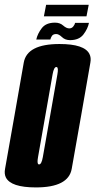

<svg xmlns="http://www.w3.org/2000/svg" viewBox="-50 -794 406 818"><path d="M103 4.5Q-3.5 4.5 -25 -38Q-32.5 -53.5 -28.5 -74.5Q-14.5 -153.5 11.5 -300.5Q37.5 -448 51.2 -527.2Q65 -606.5 203.5 -606.5Q310 -606.5 331 -564Q339 -548.5 335 -527Q321.5 -448 295.5 -300.5Q269.5 -153.5 255.5 -74.5Q241.5 4.5 103 4.5ZM116.5 -93.5Q127 -93.5 132.5 -124.8Q138 -156 163.5 -300.5Q189 -445.5 194.5 -477Q199.5 -504.5 192.5 -508Q191 -508.5 190 -508.5Q179.5 -508.5 174 -477Q168.5 -445.5 143 -300.5Q117.5 -156 112 -124.5Q107 -97.5 114 -94Q115.5 -93.5 116.5 -93.5ZM248.5 -623Q227.5 -623 214 -636Q200.5 -649 189.5 -649Q176.5 -649 171.2 -641Q166 -633 164.5 -625.5H104.5Q110 -650.5 128 -674Q146 -697.5 184.5 -697.5Q205.5 -697.5 219.2 -685.2Q233 -673 245 -673Q255.5 -673 262 -681Q268.5 -689 270 -696.5H329Q324 -671.5 305.5 -647.2Q287 -623 248.5 -623ZM137 -724.5 146.5 -773.5H328L318.5 -724.5Z"/></svg>

Font: Anybody UltraCondensed Regular
Style: Bold Italic
Weight: 700
Width: 1
Italic angle: -10°
Designer: Tyler Finck
Foundry: Etcetera Type Company
Version: Version 1.010; ttfautohint (v1.8.3) -l 8 -r 50 -G 200 -x 14 